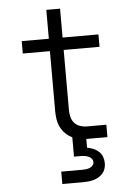

<svg xmlns="http://www.w3.org/2000/svg" viewBox="-60 -723 670 987"><g transform="rotate(-5 275.0 -229.5)"><path d="M221 220V156H329Q338 156 348 155Q358 154 367 150.5Q376 147 383 139.5Q390 132 390 122Q390 112 383.5 104Q377 96 367.5 92Q358 88 348.5 86.5Q339 85 329 85H293V-15Q274 -24 258.5 -39Q243 -54 233.5 -73Q224 -92 220.5 -113Q217 -134 217 -155V-466H77V-530H217V-679H288V-530H473V-466H288V-155Q288 -137 292.5 -119.5Q297 -102 308.5 -89Q320 -76 337 -70Q354 -64 371 -64H473V0H364V45Q381 48 396.5 54.5Q412 61 424 72Q436 83 442 99Q448 115 448 132Q448 146 444 159.5Q440 173 431 183.5Q422 194 410 201.5Q398 209 384.5 213Q371 217 357 218.5Q343 220 329 220Z"/></g></svg>

Font: Lode Term
Style: Regular
Weight: 400
Monospace: yes
Designer: Belleve Invis
Foundry: Belleve Invis
Version: Version 29.2.0